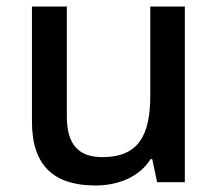

<svg xmlns="http://www.w3.org/2000/svg" viewBox="-20 -610 670 589"><path d="M547 -590H441V-317C441 -195 405 -128 294 -128C219 -128 185 -169 185 -253V-590H78V-237C78 -100 147 -41 273 -41C341 -41 407 -66 442 -122H447L462 -51H547Z"/></svg>

Font: Noto Sans Tamil UI Medium
Style: Regular
Weight: 500
Designer: Jelle Bosma - Monotype Design Team
Foundry: Monotype Imaging Inc.
Version: Version 2.004